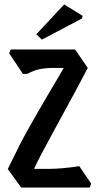

<svg xmlns="http://www.w3.org/2000/svg" viewBox="-20 -861 429 862"><path d="M75 -19 15 -102Q35 -144 65.5 -204.5Q96 -265 153 -363Q190 -427 211.5 -463Q233 -499 245 -519.5Q257 -540 266 -556H219Q185 -556 158 -550.5Q131 -545 102 -529H83L21 -622L28 -639H317L374 -556Q356 -522 342 -495.5Q328 -469 313.5 -442Q299 -415 281.5 -383Q264 -351 240 -307Q194 -223 170 -177.5Q146 -132 133 -103H208Q228 -103 262.5 -106Q297 -109 336 -115L389 -37L383 -19ZM348 -778 168 -683 143 -707 268 -841 351 -790Z"/></svg>

Font: Jaini Purva
Style: Regular
Weight: 400
Designer: Maithili Shingre, Girish Dalvi (Devanagari), Taresh Vohra (Latin)
Foundry: Ek Type
Version: Version 2.000; ttfautohint (v1.8.4.7-5d5b)